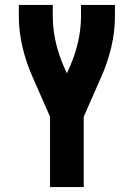

<svg xmlns="http://www.w3.org/2000/svg" viewBox="-20 -755 540 775"><path d="M182 0V-284L112 -443Q86 -501 71 -564Q56 -627 56 -691V-735H193V-691Q193 -639 204.5 -587.5Q216 -536 237 -488L250 -459L263 -488Q284 -536 295.5 -587.5Q307 -639 307 -691V-735H444V-691Q444 -627 429 -564Q414 -501 388 -443L318 -284V0Z"/></svg>

Font: iosevka_custom_sans_ss08 Heavy
Style: Regular
Weight: 900
Designer: Belleve Invis
Foundry: Belleve Invis
Version: Version 10.3.0; ttfautohint (v1.8.3)